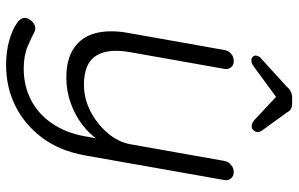

<svg xmlns="http://www.w3.org/2000/svg" viewBox="-188 -556 944 607"><g transform="rotate(90 283.5 -252.0)"><path d="M523.4 -519.5Q536.1 -519.5 543.5 -510.7Q550.8 -502 548.8 -490.2L470.7 -48.8Q456.1 32.2 414.1 87.4Q372.1 142.6 313.5 171.4Q254.9 200.2 185.5 200.2Q142.6 200.2 107.9 190.4Q73.2 180.7 52.7 166Q42 159.2 37.6 148.9Q33.2 138.7 40 127.9Q47.9 114.3 59.1 109.9Q70.3 105.5 80.1 110.4Q95.7 119.1 125.5 131.8Q155.3 144.5 196.3 144.5Q251 144.5 295.4 121.6Q339.8 98.6 369.6 55.2Q399.4 11.7 410.2 -47.9L422.9 -120.1L424.8 -95.7Q405.3 -64.5 373.5 -40.5Q341.8 -16.6 303.7 -3.4Q265.6 9.8 225.6 9.8Q166 9.8 130.9 -14.6Q95.7 -39.1 84.5 -82Q73.2 -125 83 -182.6L137.7 -490.2Q139.6 -502 148.9 -510.7Q158.2 -519.5 172.9 -519.5Q185.5 -519.5 192.4 -510.7Q199.2 -502 197.3 -490.2L144.5 -192.4Q131.8 -122.1 155.8 -84Q179.7 -45.9 248 -45.9Q291 -45.9 331.1 -66.4Q371.1 -86.9 399.9 -120.6Q428.7 -154.3 435.5 -192.4L488.3 -490.2Q490.2 -502 500.5 -510.7Q510.7 -519.5 523.4 -519.5ZM297.9 -662.1 198.2 -588.9Q190.4 -583 184.1 -579.1Q177.7 -575.2 169.9 -575.2Q163.1 -575.2 158.7 -580.1Q154.3 -585 155.3 -590.8Q156.2 -594.7 158.2 -599.1Q160.2 -603.5 166 -607.4L253.9 -687.5Q267.6 -704.1 290 -704.1H305.7Q316.4 -704.1 323.2 -700.7Q330.1 -697.3 335 -687.5L392.6 -608.4Q395.5 -603.5 396.5 -599.6Q397.5 -595.7 396.5 -590.8Q395.5 -585.9 390.6 -581.1Q385.7 -576.2 378.9 -576.2Q371.1 -576.2 365.2 -580.1Q359.4 -584 353.5 -589.8L277.3 -661.1Z"/></g></svg>

Font: Quicksand
Style: Italic
Weight: 400
Designer: Andrew Paglinawan
Foundry: Andrew Paglinawan
Version: Version 3.006